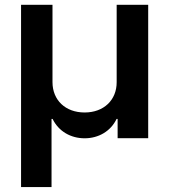

<svg xmlns="http://www.w3.org/2000/svg" viewBox="-20 -565 692 785"><path d="M66.1 199.9H190.7V-78.8H195C219.5 -28.1 269.2 0.4 326 0.4C382.5 0.4 432.5 -28.1 456.7 -78.8H460.9V0H585.9V-545.5H457V-229.4C457.4 -156.2 404.5 -105.1 326 -105.1C247.5 -105.1 194.6 -155.5 194.6 -229.4V-545.5H66.1Z"/></svg>

Font: RA Gorm Semi Bold
Style: Regular
Weight: 600
Designer: Rasmus Andersson
Foundry: rsms
Version: Version 3.000;hotconv 1.0.109;makeotfexe 2.5.65596